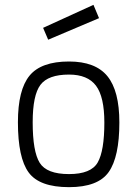

<svg xmlns="http://www.w3.org/2000/svg" viewBox="-20 -763 567 793"><path d="M265 -509Q374 -509 423.5 -448.5Q473 -388 473 -257Q473 -115 429 -52.5Q385 10 265 10Q143 10 98.5 -50.5Q54 -111 54 -258Q54 -392 102 -450.5Q150 -509 265 -509ZM265 -44Q356 -44 383.5 -92Q411 -140 411 -257Q411 -363 376.5 -409Q342 -455 265 -455Q179 -455 147 -412.5Q115 -370 115 -258Q115 -137 144 -90.5Q173 -44 265 -44ZM158 -648 366 -743 389 -688 179 -599Z"/></svg>

Font: TypoPRO Titillium Text
Style: 250 wt
Weight: 300
Designer: Accademia di Belle Arti di Urbino and others
Foundry: Accademia di Belle Arti di Urbino and others.
Version: Version 25.000